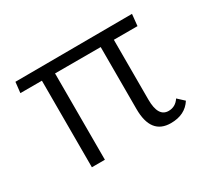

<svg xmlns="http://www.w3.org/2000/svg" viewBox="-93 -556 760 703"><g transform="rotate(-30 286.5 -204.0)"><path d="M512 -64 539 -39Q511 5 451 5Q367 5 367 -103V-365H174V0H119V-366H28L33 -411L527 -413L522 -364H422V-111Q422 -38 466 -38Q495 -38 512 -64Z"/></g></svg>

Font: EauTest Semilight
Style: Italic
Weight: 300
Italic angle: -12°
Designer: Christian Thalmann (Catharsis Fonts)
Version: Version 0.001;PS 000.001;hotconv 1.0.88;makeotf.lib2.5.64775